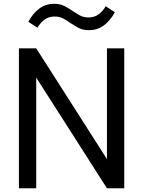

<svg xmlns="http://www.w3.org/2000/svg" viewBox="-20 -1009 767 1029"><path d="M81.4 0V-750H174.1L553.2 -156.4V-750H645.9V0H553.2L174.1 -593.2V0ZM131.8 -892.3Q155.9 -937.3 190.5 -963Q225 -988.6 270 -988.6Q301.4 -988.6 324.1 -977.3Q346.8 -965.9 366.8 -952Q386.8 -938.2 407.3 -926.8Q427.7 -915.5 454.5 -915.5Q485.9 -915.5 508.6 -932.3Q531.4 -949.1 546.4 -975.5L595.5 -943.6Q571.4 -898.6 536.8 -873Q502.3 -847.3 457.3 -847.3Q425.9 -847.3 403.2 -858.6Q380.5 -870 360.5 -883.9Q340.5 -897.7 320 -909.1Q299.5 -920.5 272.7 -920.5Q241.4 -920.5 218.6 -903.6Q195.9 -886.8 180.9 -860.5Z"/></svg>

Font: Spartan Med
Style: Regular
Weight: 500
Designer: Matt Bailey, Mirko Velimirovic
Foundry: Matt Bailey
Version: Version 1.005